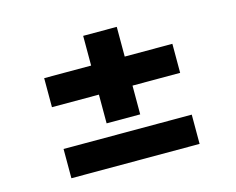

<svg xmlns="http://www.w3.org/2000/svg" viewBox="-85 -701 1022 831"><g transform="rotate(-15 425.5 -285.0)"><path d="M137.2 -312.6V-442.7H711.6V-312.6ZM138.9 6.2V-124.9H713.3V6.2ZM347.6 -183.8V-575.9H498.1V-183.8Z"/></g></svg>

Font: Lexend Zetta
Style: Regular
Weight: 400
Designer: Bonnie Shaver-Troup, Thomas Jockin
Foundry: Lexend
Version: Version 1.007